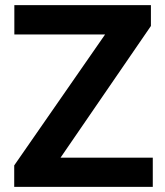

<svg xmlns="http://www.w3.org/2000/svg" viewBox="-20 -731 647 751"><path d="M577.6 -114.3V0H35.6V-84L391.1 -596.2H36.1V-710.9H570.3V-629.4L216.8 -114.3Z"/></svg>

Font: Vazirmatn FD
Style: Bold
Weight: 700
Designer: Saber Rastikerdar
Foundry: Saber Rastikerdar
Version: Version 33.001